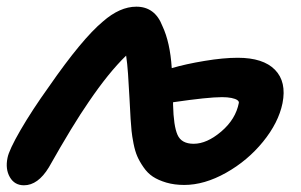

<svg xmlns="http://www.w3.org/2000/svg" viewBox="-31 -533 891 569"><path d="M40 16.1Q12.2 16.1 -1.7 -7.8Q-15.6 -31.7 -8.8 -64.9Q-4.4 -88.4 29.8 -147.5Q64 -206.5 113.8 -275.9Q211.9 -417.5 273.9 -469.2Q324.2 -513.2 373 -513.2Q428.2 -513.2 450.2 -456.1Q473.1 -407.7 478 -331.1Q519.5 -343.3 575.2 -352.5Q630.9 -361.8 673.8 -361.8Q749 -361.8 783.9 -326.2Q818.8 -290.5 806.2 -227.1Q794.4 -169.4 748.5 -113Q702.6 -56.6 638.7 -20.8Q574.7 15.1 515.1 15.1Q485.8 15.1 461.9 8.1Q438 1 422.1 -9.5Q406.2 -20 394.3 -37.4Q382.3 -54.7 375.7 -70.1Q369.1 -85.4 364.7 -107.7Q360.4 -129.9 358.9 -144.8Q357.4 -159.7 356 -181.2Q355 -198.7 352.8 -240.7Q350.6 -282.7 348.4 -314.2Q346.2 -345.7 342.8 -368.2Q290.5 -317.4 231.9 -231Q185.5 -164.1 113.8 -37.1Q81.5 16.1 40 16.1ZM481.9 -222.2Q483.4 -159.7 495.1 -133.3Q506.8 -106.9 543 -106.9Q582 -106.9 624.8 -143.3Q667.5 -179.7 676.8 -228Q677.7 -232.4 672.4 -236.3Q667 -240.2 655 -242.7Q643.1 -245.1 627 -245.1Q585.4 -245.1 481.9 -230Z"/></svg>

Font: Shantell Sans Normal
Style: Italic
Weight: 600
Italic angle: -11.31°
Designer: Stephen Nixon, Anya Danilova, Shantell Martin
Foundry: Arrow Type
Version: Version 1.006;[559af2be0]